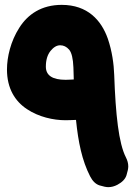

<svg xmlns="http://www.w3.org/2000/svg" viewBox="-20 -689 559 793"><path d="M234.9 -668.9C151.4 -668.9 94.7 -629.9 59.6 -574.2C23.9 -518.6 8.8 -453.1 8.8 -401.9C8.8 -323.2 42.5 -270.5 91.3 -238.3C139.6 -206.1 199.7 -192.4 251 -192.4C266.6 -192.4 281.7 -193.4 293.9 -193.8C303.2 -101.6 318.8 -25.9 352.1 39.1C362.3 59.1 375.5 71.8 391.1 76.7C406.7 81.5 418.9 84 427.2 84C439.9 84 452.6 80.6 464.8 74.2C484.9 63.5 497.6 50.3 502.4 34.7C507.3 19 509.8 6.8 509.8 -1.5C509.8 -14.2 506.3 -26.9 500 -39.1C470.2 -97.2 457.5 -215.3 451.7 -379.9C450.2 -424.3 442.9 -478 425.3 -529.3C398.4 -605.5 341.8 -668.9 234.9 -668.9ZM169.4 -413.6C169.4 -440.9 175.8 -462.4 188.5 -478.5C201.2 -494.1 214.4 -502 228.5 -502C242.7 -502 254.9 -496.1 265.6 -483.9C275.9 -471.7 281.7 -447.3 283.2 -410.6C283.7 -393.6 284.2 -377 284.7 -360.8C274.9 -360.4 261.2 -359.4 251 -359.4C196.8 -359.4 169.4 -377.4 169.4 -413.6Z"/></svg>

Font: Mikhak Black
Style: Regular
Weight: 900
Designer: Amin Abedi
Version: Version 3.2